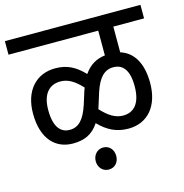

<svg xmlns="http://www.w3.org/2000/svg" viewBox="-110 -724 921 959"><g transform="rotate(-15 350.5 -245.0)"><path d="M0 -552H464V-424C421 -419 385 -400 355 -357C313 -401 271 -426 207 -426C109 -426 42 -355 42 -236C42 -100 111 -40 197 -40C254 -40 298 -57 332 -109C376 -64 422 -40 484 -40C584 -40 647 -114 647 -233C647 -337 607 -399 542 -419V-552H701V-622H0ZM368 -188 389 -255C412 -324 442 -356 489 -356C532 -356 568 -328 568 -238C568 -142 526 -110 475 -110C435 -110 401 -132 363 -173C365 -178 366 -183 368 -188ZM120 -233C120 -324 164 -356 215 -356C255 -356 288 -335 325 -295C323 -290 321 -284 319 -279L298 -212C275 -143 246 -110 199 -110C157 -110 120 -139 120 -233ZM283 75C283 108 306 132 336 132C368 132 389 108 389 75C389 43 368 18 336 18C306 18 283 43 283 75Z"/></g></svg>

Font: Noto Sans Devanagari SemiCondensed
Style: Regular
Weight: 400
Width: 4
Designer: Jelle Bosma - Monotype Design Team
Foundry: Monotype Imaging Inc.
Version: Version 2.004